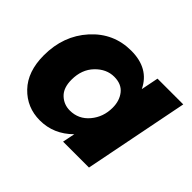

<svg xmlns="http://www.w3.org/2000/svg" viewBox="-124 -737 933 933"><g transform="rotate(45 343.0 -270.0)"><path d="M233 7Q144 7 83.5 -56Q23 -119 23 -231Q23 -365 105 -456Q187 -547 308 -547Q430 -547 476 -451L494 -541H671L564 0H386L399 -64Q328 7 233 7ZM302 -130Q362 -130 401 -176.5Q440 -223 440 -287Q440 -335 414.5 -367Q389 -399 339 -399Q286 -399 244 -355.5Q202 -312 202 -242Q202 -186 231.5 -158Q261 -130 302 -130Z"/></g></svg>

Font: Argentum Sans
Style: Bold Italic
Weight: 700
Italic angle: -11°
Designer: Julieta Ulanovsky (font), Cristiano Sobral (main changes and remaster)
Foundry: Julieta Ulanovsky (font), Cristiano Sobral (main changes and remaster)
Version: Version 2.007;June 15, 2022;FontCreator 14.0.0.2814 64-bit; 